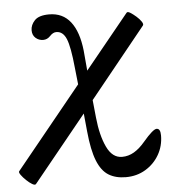

<svg xmlns="http://www.w3.org/2000/svg" viewBox="-104 -472 661 747"><g transform="rotate(-5 226.5 -98.5)"><path d="M7 226Q3 231 -8 224.5Q-19 218 -30.5 207Q-42 196 -49.5 185.5Q-57 175 -54 171L204 -146L197 -211Q189 -294 176 -325Q163 -356 137 -356Q124 -356 112 -343Q100 -330 84 -330Q67 -330 54.5 -341Q42 -352 42 -371Q42 -392 58.5 -409.5Q75 -427 115 -427Q168 -427 198.5 -388Q229 -349 237 -275L244 -196L416 -407Q420 -412 430.5 -405.5Q441 -399 453 -388.5Q465 -378 472 -367.5Q479 -357 475 -352L255 -80L262 -11Q269 59 290.5 104.5Q312 150 350 150Q375 150 397 137Q419 124 440 99Q479 53 493 53Q508 53 508 80Q508 121 488.5 155Q469 189 435 209.5Q401 230 358 230Q318 230 290.5 213Q263 196 246.5 154.5Q230 113 223 40L216 -31Z"/></g></svg>

Font: Junicode Two Beta Condensed Medium
Style: Italic
Weight: 500
Width: 3
Italic angle: -9°
Version: Version 1.053; ttfautohint (v1.8.4)